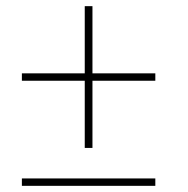

<svg xmlns="http://www.w3.org/2000/svg" viewBox="-20 -603 610 623"><path d="M280 -365H484V-341H280V-123H255V-341H51V-365H255V-583H280ZM51 0V-24H484V0Z"/></svg>

Font: Noto Sans Display Thin
Style: Regular
Weight: 250
Designer: Monotype Design Team
Foundry: Monotype Imaging Inc.
Version: Version 1.900